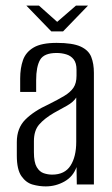

<svg xmlns="http://www.w3.org/2000/svg" viewBox="-20 -658 399 685"><path d="M143 7Q120 7 96.5 0.5Q73 -6 56.5 -29.5Q40 -53 40 -103V-151Q40 -201 70.5 -231.5Q101 -262 154 -286Q188 -303 209.5 -316Q231 -329 242 -345Q253 -361 253 -388V-409Q253 -433 243 -446Q233 -459 216.5 -464Q200 -469 182 -469Q137 -469 123 -444.5Q109 -420 109 -372V-330H52V-378Q52 -415 62 -443.5Q72 -472 100 -488.5Q128 -505 182 -505Q239 -505 267.5 -492Q296 -479 305.5 -455Q315 -431 315 -398V0H254L253 -62Q241 -28 210 -10.5Q179 7 143 7ZM166 -35Q211 -35 231.5 -67Q252 -99 252 -152V-310Q242 -294 219 -281Q196 -268 172 -255Q138 -235 119.5 -213.5Q101 -192 101 -154V-115Q101 -79 111 -62Q121 -45 136 -40Q151 -35 166 -35ZM163 -546 74 -638H119L184 -580L251 -638H294L205 -546Z"/></svg>

Font: Alumni Sans
Style: Regular
Weight: 400
Designer: Robert E. Leuschke
Foundry: Robert E. Leuschke
Version: Version 1.018